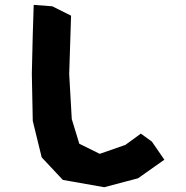

<svg xmlns="http://www.w3.org/2000/svg" viewBox="-20 -740 775 798"><path d="M120.1 -719.7 116.2 -597.7 112.3 -433.6 116.2 -237.3 153.3 -85.9 241.2 7.8 413.1 38.1 553.7 1 663.1 -76.2 611.3 -151.4 565.4 -184.6 501 -137.7 394.5 -100.6 309.6 -142.6 278.3 -245.1 267.6 -432.6 275.4 -674.8 197.3 -713.9Z"/></svg>

Font: MaokenAssortedSans-Lite
Style: Lite
Weight: 400
Version: Version 1.400